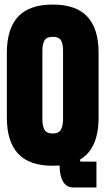

<svg xmlns="http://www.w3.org/2000/svg" viewBox="-20 -720 458 834"><path d="M9.8 -491.2Q9.8 -595.2 58.6 -647.7Q107.4 -700.2 209 -700.2Q310.5 -700.2 359.4 -647.7Q408.2 -595.2 408.2 -491.2V-209Q408.2 -73.2 326.2 -25.9L330.1 -18.1H398.9V94.2H297.9Q268.1 94.2 253.4 67.9Q238.8 41.5 238.8 -1Q227.5 0 209 0Q107.4 0 58.6 -52.5Q9.8 -105 9.8 -209ZM164.1 -203.1Q164.1 -171.9 173.6 -156Q183.1 -140.1 209 -140.1Q234.9 -140.1 244.4 -156.5Q253.9 -172.9 253.9 -204.1V-499Q253.9 -530.3 244.6 -545.2Q235.4 -560.1 209 -560.1Q183.1 -560.1 173.6 -544.9Q164.1 -529.8 164.1 -499Z"/></svg>

Font: Quaderni
Style: Regular
Weight: 400
Designer: Romain Laurent, Daphné Lejeune, Alexandre D’Hubert
Foundry: ESAD Valence
Version: Version 1.000;FEAKit 1.0